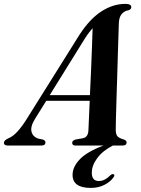

<svg xmlns="http://www.w3.org/2000/svg" viewBox="-62 -730 706 963"><path d="M112.5 -132Q89 -93.5 96.5 -67.8Q104 -42 133.5 -34L153.5 -30Q166 -25 166 -16Q166 0 145 0H-22.5Q-42.5 0 -42.5 -14Q-42.5 -25.5 -20 -36.5Q22.5 -52 75 -138L336.5 -555.5Q388.5 -635.5 446.8 -673Q505 -710.5 567 -710.5Q596.5 -710.5 596.5 -694.5Q596.5 -684 584 -679Q561.5 -675.5 548.2 -659.5Q535 -643.5 534 -612.5Q533.5 -597 532.2 -556Q531 -515 529.2 -459.8Q527.5 -404.5 525.8 -344.8Q524 -285 522.2 -230Q520.5 -175 519.5 -135Q518.5 -95 518.5 -80.5Q518.5 -58 526 -47.8Q533.5 -37.5 561.5 -29.5Q573 -24.5 573 -15.5Q573 0 552 0H504Q453 26 425.8 63Q398.5 100 398.5 135.5Q398 178 434 178Q449.5 178 464.5 170Q479.5 162 491 149.5Q500 141.5 506.5 143.5Q517 147 506.5 160.5Q492 181.5 462 197Q432 212.5 393.5 212.5Q301.5 212.5 302 146.5Q302 107.5 337.8 69.5Q373.5 31.5 457 0H317Q300 0 300 -14Q300 -24.5 316 -30L355.5 -37Q380.5 -43.5 381.5 -77Q382.5 -94 384 -133.8Q385.5 -173.5 388 -224.5H170ZM363.5 -536.5 187.5 -253H389Q392 -313.5 394.8 -378.2Q397.5 -443 399.5 -499Q401.5 -555 402.5 -588.5Q395.5 -581 385.8 -568.5Q376 -556 363.5 -536.5Z"/></svg>

Font: Fraunces 72pt SemiBold
Style: Italic
Weight: 600
Italic angle: -16°
Version: Version 1.000;[b76b70a41]